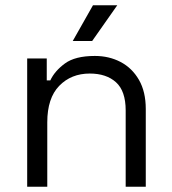

<svg xmlns="http://www.w3.org/2000/svg" viewBox="-20 -711 653 731"><path d="M160 0H83.5V-488.5H158V-404.8H171.5Q188 -440.5 227 -469.2Q266 -498 341.2 -498Q395.5 -498 439.4 -474.9Q483.2 -451.8 509.1 -406.8Q535 -361.8 535 -296V0H458.5V-290.5Q458.5 -364.5 421.6 -397.8Q384.8 -431 321.8 -431Q251 -431 205.5 -384.2Q160 -337.5 160 -245.2ZM331 -555H257L334 -691H426.5Z"/></svg>

Font: Space Grotesk Variable Light
Style: Regular
Weight: 300
Designer: Florian Karsten
Foundry: Florian Karsten
Version: Version 2.000